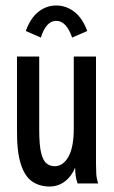

<svg xmlns="http://www.w3.org/2000/svg" viewBox="-20 -669 415 700"><path d="M161 11Q124 11 97 -7.5Q70 -26 55.5 -72Q41 -118 42 -199V-463H123V-195Q123 -140 130 -111.5Q137 -83 150 -73Q163 -63 179 -63Q210 -63 229.5 -97.5Q249 -132 249 -201V-463H330V-72Q330 -53 331 -35.5Q332 -18 338 0H263Q258 -14 256 -27.5Q254 -41 254 -58Q241 -26 216.5 -7.5Q192 11 161 11ZM129 -532 74 -556Q91 -603 120 -626Q149 -649 185 -649Q221 -649 251 -626Q281 -603 298 -556L243 -532Q222 -593 185 -593Q148 -593 129 -532Z"/></svg>

Font: Inconsolata Condensed SemiBold
Style: Regular
Weight: 600
Width: 3
Monospace: yes
Designer: Raph Levien, Cyreal, Brenton Simpson
Foundry: Raph Levien, Cyreal, Google
Version: Version 3.100; ttfautohint (v1.8.4.7-5d5b)